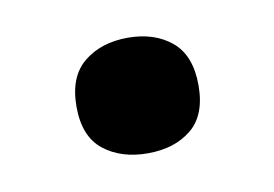

<svg xmlns="http://www.w3.org/2000/svg" viewBox="-34 -178 334 234"><g transform="rotate(-10 133.5 -61.5)"><path d="M58 -61Q58 -98 79.5 -115.5Q101 -133 134 -133Q167 -133 188 -115.5Q209 -98 209 -61Q209 -24 188 -7Q167 10 134 10Q101 10 79.5 -7Q58 -24 58 -61Z"/></g></svg>

Font: Noto Sans Oriya SemiBold
Style: Regular
Weight: 600
Version: Version 2.003